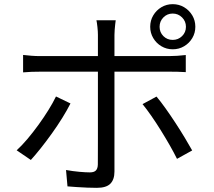

<svg xmlns="http://www.w3.org/2000/svg" viewBox="-20 -869 1040 932"><path d="M754.7 -738.9Q754.7 -712.2 773.1 -693.7Q791.6 -675.3 818.3 -675.3Q845 -675.3 863.8 -693.7Q882.6 -712.2 882.6 -738.9Q882.6 -765.6 863.8 -784.4Q845 -803.2 818.3 -803.2Q791.6 -803.2 773.1 -784.4Q754.7 -765.6 754.7 -738.9ZM709.1 -738.9Q709.1 -769.5 723.9 -794.3Q738.6 -819.2 763.5 -834Q788.4 -848.8 818.3 -848.8Q848.9 -848.8 873.7 -834Q898.6 -819.2 913.4 -794.3Q928.2 -769.5 928.2 -738.9Q928.2 -709 913.4 -684.1Q898.6 -659.2 873.7 -644.5Q848.9 -629.7 818.3 -629.7Q788.4 -629.7 763.5 -644.5Q738.6 -659.2 723.9 -684.1Q709.1 -709 709.1 -738.9ZM541.7 -770.7Q540.7 -763.7 539.2 -750.9Q537.8 -738.1 536.7 -724.2Q535.6 -710.3 535.6 -699.3Q535.6 -673.2 535.6 -639Q535.6 -604.7 535.6 -571.7Q535.6 -538.6 535.6 -514Q535.6 -494 535.6 -455.9Q535.6 -417.9 535.6 -370.1Q535.6 -322.3 535.6 -271.7Q535.6 -221 535.6 -174.1Q535.6 -127.1 535.6 -90.9Q535.6 -54.7 535.6 -36.6Q535.6 2.7 515.6 22.8Q495.7 42.8 449.9 42.8Q429 42.8 403.5 41.8Q378 40.8 353.1 39.1Q328.3 37.4 307.6 35.7L300.5 -43.8Q333.7 -37.8 365.1 -35Q396.4 -32.2 416.2 -32.2Q436.4 -32.2 445.5 -41.5Q454.5 -50.9 454.9 -70.5Q454.9 -84.2 455.1 -118.5Q455.3 -152.8 455.3 -198.6Q455.3 -244.5 455.3 -294.7Q455.3 -344.9 455.3 -390.4Q455.3 -435.9 455.3 -468.9Q455.3 -502 455.3 -514Q455.3 -531.3 455.3 -565.4Q455.3 -599.4 455.3 -636.6Q455.3 -673.8 455.3 -699.7Q455.3 -716.5 452.9 -738.1Q450.5 -759.8 448.1 -770.7ZM92.1 -602.3Q113.3 -599.9 133.3 -598.3Q153.2 -596.7 176.9 -596.7Q189.2 -596.7 226.2 -596.7Q263.1 -596.7 315.5 -596.7Q368 -596.7 428.1 -596.7Q488.2 -596.7 548.5 -596.7Q608.9 -596.7 661.3 -596.7Q713.7 -596.7 750.5 -596.7Q787.3 -596.7 800 -596.7Q817.5 -596.7 840.4 -598.1Q863.2 -599.5 881.8 -601.9V-518.9Q862.3 -520.3 840.8 -520.7Q819.3 -521.1 801 -521.1Q788.3 -521.1 751.7 -521.1Q715.1 -521.1 662.7 -521.1Q610.3 -521.1 550.1 -521.1Q490 -521.1 429.9 -521.1Q369.7 -521.1 317.1 -521.1Q264.5 -521.1 227.5 -521.1Q190.6 -521.1 177.5 -521.1Q154.9 -521.1 133.6 -520.4Q112.3 -519.7 92.1 -517.7ZM322.1 -366.8Q305.9 -334.6 282.4 -296.7Q258.8 -258.7 231.3 -220.4Q203.8 -182.1 177.4 -148.9Q150.9 -115.7 129.7 -92.5L60.9 -139.4Q85.9 -162.2 113.2 -194.4Q140.4 -226.7 166.6 -262.8Q192.8 -298.9 214.9 -334.5Q237 -370.1 251.8 -400.7ZM739.8 -400.2Q760 -376.2 783.6 -343Q807.3 -309.8 831.6 -272.6Q855.9 -235.4 876.9 -200.5Q897.9 -165.7 912.9 -138.7L839.2 -97.9Q824.6 -127.6 804.1 -163.6Q783.6 -199.5 760.6 -236.5Q737.6 -273.5 714.4 -306.8Q691.3 -340 671.9 -363.6Z"/></svg>

Font: Noto Sans JP
Style: Regular
Weight: 100
Designer: Ryoko NISHIZUKA 西塚涼子 (kana, bopomofo & ideographs); Paul D. Hunt (Latin, Greek & Cyrillic); Sandoll Communications 산돌커뮤니
Foundry: Adobe
Version: Version 2.004;hotconv 1.0.118;makeotfexe 2.5.65603